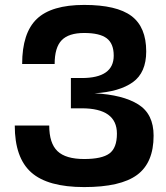

<svg xmlns="http://www.w3.org/2000/svg" viewBox="-20 -740 674 780"><path d="M268 -423H312Q442 -423 442 -514Q442 -563 413.5 -584.5Q385 -606 322 -606Q259 -606 230.5 -576.5Q202 -547 202 -480H70Q70 -606 129.5 -663Q189 -720 322 -720Q454 -720 514 -675Q574 -630 574 -531Q574 -445 519.5 -406Q465 -367 364 -361Q479 -355 541.5 -316Q604 -277 604 -189Q604 -79 537 -29.5Q470 20 322 20Q174 20 107 -39.5Q40 -99 40 -230H180Q180 -158 213.5 -126Q247 -94 322 -94Q394 -94 424.5 -116.5Q455 -139 455 -197Q455 -300 312 -300H268Z"/></svg>

Font: Fivo Sans Modern
Style: Regular
Weight: 700
Designer: Alexander Slobzheninov
Foundry: Alexander Slobzheninov
Version: 1.0